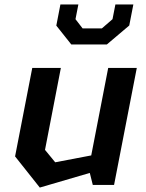

<svg xmlns="http://www.w3.org/2000/svg" viewBox="-20 -834 660 866"><path d="M254.5 -527.5H125.5L48 -128.5L159.5 12L385 -54L398.5 0H494.5L597 -527.5H468L391.5 -133L229 -102L183 -158ZM234 -718.5 301.5 -633.5H462L563 -719L581.5 -814H500.5L487.5 -747.5L439.5 -706H352.5L320.5 -747.5L333.5 -814H252.5Z"/></svg>

Font: Monaspace Krypton SemiBold
Style: Italic
Weight: 600
Italic angle: -11°
Designer: Riley Cran & the Lettermatic Team
Foundry: Lettermatic
Version: Version 1.101 (Monaspace Krypton)